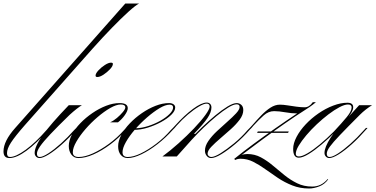

<svg xmlns="http://www.w3.org/2000/svg" viewBox="-87 -894 2146 1097"><path d="M-33 9Q-67 9 -67 -29Q-67 -88 0 -163L629 -874H708Q688 -864 647 -827Q606 -790 552.5 -735Q499 -680 441 -615L55 -179Q-2 -114 -24.5 -79Q-47 -44 -47 -19Q-47 3 -30 3Q3 3 59.5 -38Q116 -79 179 -151L190 -163H199L191 -154Q122 -75 64.5 -33Q7 9 -33 9Z M139 9Q127 9 119 0.5Q111 -8 111 -20Q111 -57 157 -121.5Q203 -186 306 -293H381Q369 -286 351 -272Q333 -258 311 -238Q242 -171 201 -127.5Q160 -84 142 -58Q124 -32 124 -16Q124 3 140 3Q157 3 189.5 -18Q222 -39 261 -74Q300 -109 337 -151L349 -163H358L350 -154Q308 -106 267 -69.5Q226 -33 192 -12Q158 9 139 9ZM547 -536Q558 -536 558 -529Q558 -516 541.5 -498.5Q525 -481 504.5 -467.5Q484 -454 469 -454Q459 -454 459 -462Q459 -474 475 -491.5Q491 -509 512 -522.5Q533 -536 547 -536Z M361 9Q336 9 321 -10.5Q306 -30 306 -60Q306 -91 324 -125Q342 -159 372.5 -190.5Q403 -222 441 -248Q479 -274 519 -289.5Q559 -305 596 -305Q643 -305 643 -276Q643 -260 626 -236Q609 -212 587 -195H542Q562 -204 581.5 -220.5Q601 -237 615 -254Q629 -271 629 -280Q629 -297 603 -297Q578 -297 543 -277Q508 -257 470.5 -225Q433 -193 401 -156Q369 -119 349 -84Q329 -49 329 -24Q329 3 363 3Q398 3 443.5 -17.5Q489 -38 536 -72.5Q583 -107 622 -151L633 -163H643L634 -154Q593 -106 544 -69.5Q495 -33 447.5 -12Q400 9 361 9Z M643 3Q675 3 717.5 -17.5Q760 -38 805.5 -72.5Q851 -107 889 -151L901 -163H911L902 -154Q861 -108 813.5 -71Q766 -34 721 -12.5Q676 9 643 9Q618 9 603 -9Q588 -27 588 -58Q588 -89 606 -123Q624 -157 654.5 -189Q685 -221 723.5 -247.5Q762 -274 802 -289.5Q842 -305 879 -305Q895 -305 904.5 -298Q914 -291 914 -280Q914 -260 891.5 -238Q869 -216 833 -196.5Q797 -177 756.5 -164.5Q716 -152 679 -152L688 -161Q723 -162 760 -174Q797 -186 829 -204Q861 -222 881.5 -242.5Q902 -263 902 -280Q902 -296 882 -296Q858 -296 824 -275.5Q790 -255 753 -223Q716 -191 684 -154Q652 -117 632.5 -82.5Q613 -48 613 -24Q613 3 643 3Z M911 -163H901L913 -176Q967 -236 1016 -272Q1065 -308 1094 -308Q1106 -308 1113.5 -300.5Q1121 -293 1121 -280Q1121 -253 1098.5 -219.5Q1076 -186 1021 -129H1033L1008 -95L923 0H841Q886 -33 933.5 -75.5Q981 -118 1021.5 -160.5Q1062 -203 1086.5 -237Q1111 -271 1111 -285Q1111 -302 1093 -302Q1078 -302 1049 -285Q1020 -268 986.5 -239.5Q953 -211 922 -176ZM1119 9Q1104 9 1094 -3.5Q1084 -16 1084 -33Q1084 -60 1103.5 -88.5Q1123 -117 1153 -145Q1183 -173 1212.5 -199Q1242 -225 1262 -246.5Q1282 -268 1282 -283Q1282 -298 1265 -298Q1247 -298 1217 -279.5Q1187 -261 1150.5 -231Q1114 -201 1077 -165.5Q1040 -130 1008 -95H998Q1030 -131 1068 -167.5Q1106 -204 1143.5 -235Q1181 -266 1213 -285.5Q1245 -305 1266 -305Q1280 -305 1291.5 -295Q1303 -285 1303 -265Q1303 -238 1282.5 -210.5Q1262 -183 1232 -156Q1202 -129 1171.5 -103Q1141 -77 1120 -55Q1099 -33 1099 -15Q1099 -8 1105.5 -2.5Q1112 3 1120 3Q1139 3 1174 -19Q1209 -41 1251 -75.5Q1293 -110 1328 -151L1340 -163H1350L1341 -154Q1301 -108 1257.5 -71.5Q1214 -35 1177.5 -13Q1141 9 1119 9Z M1563 -143 1559 -135H1382L1386 -143ZM1785 129 1788 131Q1768 159 1737 171Q1706 183 1679 183Q1627 183 1583 165.5Q1539 148 1501.5 123Q1464 98 1428.5 72.5Q1393 47 1359 30Q1325 13 1287 13Q1270 13 1257 20L1251 14Q1300 -26 1361 -71Q1422 -116 1487 -161.5Q1552 -207 1611 -246Q1578 -246 1542.5 -252.5Q1507 -259 1479 -259Q1447 -259 1419.5 -234.5Q1392 -210 1361 -176L1350 -163H1340L1352 -176Q1380 -208 1406 -235Q1432 -262 1458.5 -279Q1485 -296 1512 -296Q1531 -296 1556 -292Q1581 -288 1607 -284.5Q1633 -281 1654 -281Q1680 -281 1700 -310H1718Q1700 -295 1684 -284Q1668 -273 1655 -265Q1603 -232 1539 -187.5Q1475 -143 1411 -96Q1347 -49 1293 -8Q1299 -11 1308.5 -12.5Q1318 -14 1326 -14Q1368 -14 1403.5 5Q1439 24 1471.5 51.5Q1504 79 1538 106.5Q1572 134 1610.5 153Q1649 172 1697 172Q1749 172 1785 129Z M1620 7Q1588 7 1588 -43Q1588 -75 1607.5 -112Q1627 -149 1659.5 -183.5Q1692 -218 1732.5 -246Q1773 -274 1816.5 -290.5Q1860 -307 1898 -307Q1931 -307 1931 -281Q1931 -258 1901 -222Q1871 -186 1826 -138Q1790 -102 1750.5 -68.5Q1711 -35 1676.5 -14Q1642 7 1620 7ZM1621 0Q1639 0 1670.5 -18.5Q1702 -37 1741 -69.5Q1780 -102 1821 -143Q1866 -191 1894 -225Q1922 -259 1922 -280Q1922 -297 1901 -297Q1882 -297 1852.5 -281.5Q1823 -266 1789.5 -240.5Q1756 -215 1723 -184Q1690 -153 1663 -121Q1636 -89 1619.5 -61.5Q1603 -34 1603 -15Q1603 0 1621 0ZM2013 -163 2005 -154Q1965 -108 1924 -71Q1883 -34 1848.5 -12.5Q1814 9 1794 9Q1783 9 1775 0.5Q1767 -8 1767 -20Q1767 -53 1802.5 -108Q1838 -163 1902 -229H1907L1965 -293H2039Q2022 -283 2003.5 -268.5Q1985 -254 1969 -238Q1897 -166 1856 -123Q1815 -80 1797.5 -56Q1780 -32 1780 -16Q1780 3 1796 3Q1813 3 1844 -17Q1875 -37 1914 -71.5Q1953 -106 1993 -151L2004 -163Z"/></svg>

Font: Ballet 24pt
Style: Regular
Weight: 400
Designer: Maximiliano R. Sproviero
Foundry: Omnibus-Type
Version: Version 1.100